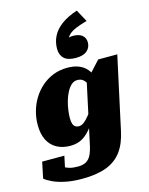

<svg xmlns="http://www.w3.org/2000/svg" viewBox="-199 -1033 1074 1380"><g transform="rotate(-15 338.0 -343.0)"><path d="M511 -932 560 -842Q510 -828 476.5 -814Q443 -800 424 -782Q405 -764 398 -737Q395 -733 391.5 -735Q388 -737 386 -741Q384 -745 384 -749Q396 -756 409 -760Q422 -764 436 -764Q482 -764 505.5 -744.5Q529 -725 529 -691Q529 -653 501 -629Q473 -605 418 -605Q358 -605 330.5 -631Q303 -657 303 -703Q303 -754 325 -797Q347 -840 393 -874Q439 -908 511 -932ZM355 12 450 -429 457 -431 569 -553H711L594 -14Q575 77 532 134.5Q489 192 417 219Q345 246 236 246Q168 246 114.5 235Q61 224 24 207Q-13 190 -35 172L-10 52H155L127 185Q113 183 105 172Q97 161 94.5 147.5Q92 134 94 122Q96 110 102 104Q111 115 126 126.5Q141 138 166.5 145.5Q192 153 230 153Q268 153 292 139Q316 125 330.5 94Q345 63 355 12ZM528 -358 469 -348Q463 -377 453.5 -399.5Q444 -422 427.5 -435.5Q411 -449 385 -449Q360 -449 340.5 -431.5Q321 -414 306 -385.5Q291 -357 281.5 -323.5Q272 -290 267.5 -257Q263 -224 263 -198Q263 -172 268.5 -156Q274 -140 285 -132.5Q296 -125 311 -125Q330 -125 348.5 -138.5Q367 -152 389.5 -180Q412 -208 443 -252L457 -216Q418 -148 384 -101Q350 -54 310.5 -29.5Q271 -5 217 -5Q158 -5 115 -29Q72 -53 49.5 -99Q27 -145 27 -211Q27 -262 41 -312Q55 -362 82 -405.5Q109 -449 147 -482Q185 -515 233 -534Q281 -553 338 -553Q388 -553 423.5 -538.5Q459 -524 481.5 -497.5Q504 -471 515 -435.5Q526 -400 528 -358Z"/></g></svg>

Font: Roboto Serif Black
Style: Italic
Weight: 900
Italic angle: -10°
Version: Version 1.008